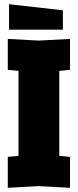

<svg xmlns="http://www.w3.org/2000/svg" viewBox="-20 -889 370 913"><path d="M17 4V-143L68 -148V-552L17 -557V-704L165 -696L313 -704V-557L262 -552V-148L313 -143V4L165 -4ZM279 -748H23V-869L279 -840Z"/></svg>

Font: Tektur Condensed ExtraBold
Style: Regular
Weight: 800
Width: 3
Designer: Adam Jagosz
Foundry: Adam Jagosz
Version: Version 1.005;gftools[0.9.30]